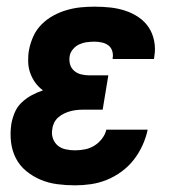

<svg xmlns="http://www.w3.org/2000/svg" viewBox="-20 -548 540 576"><path d="M205 8Q178 8 151.5 4.5Q125 1 101.5 -9Q78 -19 58.5 -35Q39 -51 27.5 -73.5Q16 -96 13 -122.5Q10 -149 14 -176Q17 -193 24 -210Q31 -227 44.5 -240Q58 -253 74.5 -262Q91 -271 109 -277Q95 -287 85.5 -300.5Q76 -314 70.5 -329.5Q65 -345 64.5 -363Q64 -381 67 -398Q71 -419 80 -439Q89 -459 105 -475Q121 -491 140.5 -501.5Q160 -512 181 -518Q202 -524 222.5 -526Q243 -528 264 -528Q288 -528 311 -525.5Q334 -523 355.5 -516Q377 -509 395.5 -496.5Q414 -484 426 -466Q438 -448 442.5 -425Q447 -402 443 -379Q443 -377 442.5 -375Q442 -373 442 -371H318Q318 -372 318 -372.5Q318 -373 318 -374Q320 -385 316.5 -395.5Q313 -406 305 -412Q297 -418 286 -420.5Q275 -423 264 -423Q253 -423 241 -421.5Q229 -420 218 -415Q207 -410 199 -400.5Q191 -391 189 -380Q187 -367 190 -355.5Q193 -344 202 -336Q211 -328 223 -325Q235 -322 247 -322H305L288 -219H230Q220 -219 210.5 -218Q201 -217 191.5 -214.5Q182 -212 172.5 -207.5Q163 -203 155 -196Q147 -189 142.5 -180Q138 -171 137 -161Q134 -147 138.5 -133.5Q143 -120 153 -111.5Q163 -103 177 -100Q191 -97 205 -97Q220 -97 235 -100Q250 -103 263 -111Q276 -119 286 -132Q296 -145 299 -159H423Q418 -135 407.5 -112Q397 -89 381.5 -69Q366 -49 345 -33.5Q324 -18 300.5 -8.5Q277 1 253 4.5Q229 8 205 8Z"/></svg>

Font: Iosevka SS04 Extrabold Oblique
Style: Regular
Weight: 800
Italic angle: -9°
Monospace: yes
Designer: Belleve Invis
Foundry: Belleve Invis
Version: Version 19.0.0; ttfautohint (v1.8.4)